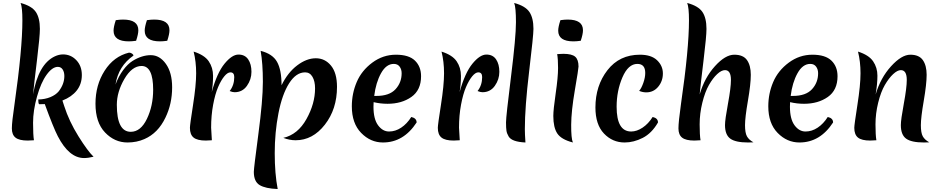

<svg xmlns="http://www.w3.org/2000/svg" viewBox="-20 -946 6338 1295"><path d="M203 -309Q239 -514 350 -566Q378 -579 405 -579Q458 -579 495 -540Q532 -501 532 -440Q532 -379 497.5 -335.5Q463 -292 401 -268L413 -231Q446 -128 509 -27Q572 74 611 111Q575 120 547 120Q446 120 370 -27Q340 -85 282 -244Q269 -243 244 -243Q238 -248 238 -275Q284 -276 320 -291Q356 -306 376 -330Q414 -379 414 -433Q414 -460 402.5 -477.5Q391 -495 370 -495Q333 -495 294.5 -442Q256 -389 229.5 -294.5Q203 -200 203 -117.5Q203 -35 209 0Q177 2 167 2Q110 2 85 -17.5Q60 -37 60 -80Q60 -123 78 -244Q131 -616 131 -809Q131 -896 119 -926Q194 -906 221.5 -865.5Q249 -825 249 -751Q249 -701 229.5 -541Q210 -381 203 -309Z M935 -501Q870 -501 819 -413.5Q768 -326 768 -239Q768 -57 862 -57Q929 -57 971 -144.5Q1013 -232 1013 -341Q1013 -501 935 -501ZM850 -591Q861 -591 870.5 -584.5Q880 -578 880 -571Q779 -501 759 -376Q780 -432 810.5 -473Q841 -514 874 -535Q937 -574 997 -574Q1057 -574 1099 -515Q1141 -456 1141 -357Q1141 -246 1096 -153Q1046 -48 954 -8Q902 15 840 15Q753 15 688.5 -52.5Q624 -120 624 -246.5Q624 -373 686 -469.5Q748 -566 850 -591ZM898 -671Q870 -667 849 -667Q746 -667 746 -739Q746 -765 761 -810Q789 -814 810 -814Q913 -814 913 -742Q913 -716 898 -671ZM1108 -671Q1080 -667 1059 -667Q956 -667 956 -739Q956 -765 971 -810Q999 -814 1020 -814Q1123 -814 1123 -742Q1123 -716 1108 -671Z M1408 -325Q1444 -455 1494.5 -516.5Q1545 -578 1588.5 -578Q1632 -578 1654 -545.5Q1676 -513 1676 -461.5Q1676 -410 1645.5 -367Q1615 -324 1562 -324Q1548 -324 1529 -332Q1560 -371 1560 -426Q1560 -458 1534 -458Q1515 -458 1493 -431.5Q1471 -405 1451 -358.5Q1431 -312 1417.5 -239.5Q1404 -167 1404 -85Q1404 -75 1409 0Q1377 2 1368 2Q1311 2 1286 -18Q1261 -38 1261 -84Q1261 -104 1282 -238Q1303 -372 1303 -451.5Q1303 -531 1286 -598Q1359 -575 1388 -532.5Q1417 -490 1417 -433.5Q1417 -377 1408 -325Z M1879 -371Q1921 -457 1984.5 -505Q2048 -553 2110 -553Q2172 -553 2212.5 -503.5Q2253 -454 2253 -360Q2253 -210 2171 -105Q2089 0 1974 0Q1933 0 1891 -16Q1989 -39 2047 -143Q2105 -247 2105 -350Q2105 -398 2087.5 -428Q2070 -458 2038 -458Q1977 -458 1930 -384Q1883 -310 1858 -181.5Q1833 -53 1833 86.5Q1833 226 1853 329Q1771 326 1731.5 302.5Q1692 279 1692 213Q1692 189 1722.5 -40.5Q1753 -270 1753 -394Q1753 -518 1738 -603Q1818 -583 1848.5 -529Q1879 -475 1879 -371Z M2594 -246Q2546 -246 2500 -257Q2499 -247 2499 -226Q2499 -143 2530 -101Q2561 -59 2604 -59Q2647 -59 2686 -85Q2725 -111 2754 -157Q2790 -149 2790 -120Q2702 15 2563 15Q2479 15 2416 -49.5Q2353 -114 2353 -229Q2353 -315 2386 -392.5Q2419 -470 2491 -523.5Q2563 -577 2650.5 -577Q2738 -577 2779 -537Q2820 -497 2820 -432Q2820 -338 2754.5 -292Q2689 -246 2594 -246ZM2636 -515Q2585 -515 2550 -452Q2515 -389 2504 -299H2519Q2606 -299 2647.5 -344Q2689 -389 2689 -452Q2689 -478 2675.5 -496.5Q2662 -515 2636 -515Z M3080 -325Q3116 -455 3166.5 -516.5Q3217 -578 3260.5 -578Q3304 -578 3326 -545.5Q3348 -513 3348 -461.5Q3348 -410 3317.5 -367Q3287 -324 3234 -324Q3220 -324 3201 -332Q3232 -371 3232 -426Q3232 -458 3206 -458Q3187 -458 3165 -431.5Q3143 -405 3123 -358.5Q3103 -312 3089.5 -239.5Q3076 -167 3076 -85Q3076 -75 3081 0Q3049 2 3040 2Q2983 2 2958 -18Q2933 -38 2933 -84Q2933 -104 2954 -238Q2975 -372 2975 -451.5Q2975 -531 2958 -598Q3031 -575 3060 -532.5Q3089 -490 3089 -433.5Q3089 -377 3080 -325Z M3448 -926Q3523 -906 3550.5 -865.5Q3578 -825 3578 -751Q3578 -707 3549 -465Q3520 -223 3520 -75Q3520 -43 3524 15Q3433 11 3411 -25Q3399 -45 3396 -63.5Q3393 -82 3393 -121Q3393 -160 3426.5 -428Q3460 -696 3460 -796Q3460 -896 3448 -926Z M3844 15Q3766 -5 3739 -45.5Q3712 -86 3712 -164Q3712 -206 3728 -316Q3744 -426 3744 -487Q3744 -548 3738 -581Q3760 -583 3779 -583Q3837 -583 3859.5 -563.5Q3882 -544 3882 -497Q3882 -482 3857.5 -339.5Q3833 -197 3832.5 -104.5Q3832 -12 3844 15ZM3897 -671Q3869 -667 3848 -667Q3745 -667 3745 -739Q3745 -765 3760 -810Q3788 -814 3809 -814Q3912 -814 3912 -742Q3912 -716 3897 -671Z M4139 -226Q4139 -59 4237 -59Q4275 -59 4314 -85Q4353 -111 4382 -157Q4418 -149 4418 -120Q4376 -47 4315 -16Q4254 15 4193 15Q4111 15 4053.5 -45.5Q3996 -106 3996 -221Q3996 -368 4077 -472.5Q4158 -577 4296 -577Q4373 -577 4412 -539.5Q4451 -502 4451 -450.5Q4451 -399 4419.5 -361Q4388 -323 4339 -323Q4315 -323 4291 -333Q4306 -350 4319 -386.5Q4332 -423 4332 -454Q4332 -515 4279 -515Q4217 -515 4178 -424Q4139 -333 4139 -226Z M4699 -309Q4732 -422 4802 -499.5Q4872 -577 4932.5 -577Q4993 -577 5018.5 -540.5Q5044 -504 5044 -441.5Q5044 -379 5024.5 -266Q5005 -153 5005 -101.5Q5005 -50 5018 -26.5Q5031 -3 5062 14Q5049 15 5025 15Q4941 15 4905.5 -11Q4870 -37 4870 -102Q4870 -139 4890 -246.5Q4910 -354 4910 -407Q4910 -473 4870 -473Q4846 -473 4817 -446Q4788 -419 4761.5 -372.5Q4735 -326 4717 -253Q4699 -180 4699 -107.5Q4699 -35 4705 0Q4673 2 4663 2Q4606 2 4581 -17.5Q4556 -37 4556 -80Q4556 -123 4573 -244Q4627 -616 4627 -809Q4627 -896 4615 -926Q4690 -906 4717.5 -865.5Q4745 -825 4745 -751Q4745 -701 4725.5 -541Q4706 -381 4699 -309Z M5403 -246Q5355 -246 5309 -257Q5308 -247 5308 -226Q5308 -143 5339 -101Q5370 -59 5413 -59Q5456 -59 5495 -85Q5534 -111 5563 -157Q5599 -149 5599 -120Q5511 15 5372 15Q5288 15 5225 -49.5Q5162 -114 5162 -229Q5162 -315 5195 -392.5Q5228 -470 5300 -523.5Q5372 -577 5459.5 -577Q5547 -577 5588 -537Q5629 -497 5629 -432Q5629 -338 5563.5 -292Q5498 -246 5403 -246ZM5445 -515Q5394 -515 5359 -452Q5324 -389 5313 -299H5328Q5415 -299 5456.5 -344Q5498 -389 5498 -452Q5498 -478 5484.5 -496.5Q5471 -515 5445 -515Z M6248 14Q6235 15 6211 15Q6127 15 6091.5 -11Q6056 -37 6056 -102Q6056 -139 6076 -246.5Q6096 -354 6096 -407Q6096 -473 6056 -473Q6033 -473 6004 -446Q5975 -419 5948 -372.5Q5921 -326 5903 -253Q5885 -180 5885 -107.5Q5885 -35 5891 0Q5859 2 5849 2Q5792 2 5767 -18Q5742 -38 5742 -84Q5742 -104 5763 -238Q5784 -372 5784 -451.5Q5784 -531 5767 -598Q5840 -575 5869 -532.5Q5898 -490 5898 -435.5Q5898 -381 5886 -309Q5919 -421 5990 -499Q6061 -577 6120 -577Q6179 -577 6204.5 -540.5Q6230 -504 6230 -441.5Q6230 -379 6210.5 -266Q6191 -153 6191 -101.5Q6191 -50 6204 -26.5Q6217 -3 6248 14Z"/></svg>

Font: Merienda One
Style: Regular
Weight: 400
Designer: Eduardo Rodriguez Tunni
Foundry: Eduardo Rodriguez Tunni
Version: Version 1.001